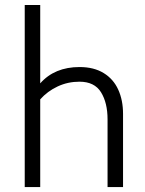

<svg xmlns="http://www.w3.org/2000/svg" viewBox="-20 -761 591 781"><path d="M480.5 -297.9V0H417.5V-275.4Q417.5 -342.8 390.9 -385.7Q364.3 -428.7 303.2 -428.7Q255.9 -428.7 214.6 -409.4Q173.3 -390.1 143.6 -356.9V0H80.6V-740.7H143.6V-421.9Q202.1 -488.3 303.7 -488.3Q361.8 -488.3 401.6 -463.9Q441.4 -439.5 460.9 -396.5Q480.5 -353.5 480.5 -297.9Z"/></svg>

Font: Selawik Semilight
Style: Regular
Weight: 300
Designer: Aaron Bell
Foundry: Microsoft Corporation
Version: Version 1.01